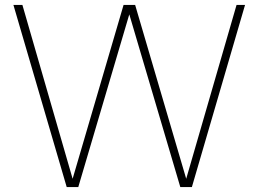

<svg xmlns="http://www.w3.org/2000/svg" viewBox="-20 -760 1050 780"><path d="M251 0 34.5 -740H71L279 -20H271L482 -740H529L740.5 -20H732.5L941 -740H975.5L759.5 0H712.5L501 -716H509.5L298 0Z"/></svg>

Font: Encode Sans SC Condensed Thin Thin
Style: Regular
Weight: 250
Version: Version 3.002